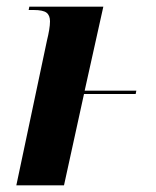

<svg xmlns="http://www.w3.org/2000/svg" viewBox="-20 -556 467 576"><path d="M121 -435Q125 -451 127.5 -466Q130 -481 130 -492Q130 -510 119.5 -518Q109 -526 81 -526H66L68 -536H290L234 -284H389L387 -274H232L172 0H29Z"/></svg>

Font: Noto Serif Display SemiCondensed
Style: Bold Italic
Weight: 700
Width: 4
Italic angle: -12°
Designer: Monotype Design Team
Foundry: Monotype Imaging Inc.
Version: Version 2.009